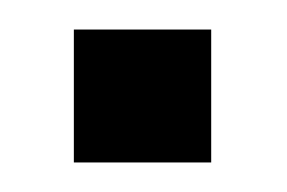

<svg xmlns="http://www.w3.org/2000/svg" viewBox="-20 -110 194 130"><path d="M123 0H30V-90H123Z"/></svg>

Font: Ulagadi Sans Light
Style: Regular
Weight: 300
Designer: Ninad Kale (Devanagari), Jonny Pinhorn (Latin)
Foundry: Indian Type Foundry
Version: Version 3.01;March 29, 2020;FontCreator 12.0.0.2522 64-bit; 